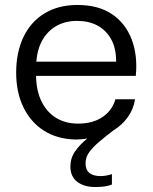

<svg xmlns="http://www.w3.org/2000/svg" viewBox="-20 -553 614 772"><path d="M364 199Q317 199 290 177.5Q263 156 263 117Q263 83 282 55.5Q301 28 331 4Q320 6 307.5 7Q295 8 283 8Q209 6 156 -28Q103 -62 74 -122Q45 -182 45 -261Q45 -343 74.5 -404.5Q104 -466 159.5 -499.5Q215 -533 291 -533Q376 -533 430.5 -496Q485 -459 509.5 -394.5Q534 -330 526 -248H125Q126 -187 147.5 -144Q169 -101 206.5 -78.5Q244 -56 294 -56Q354 -56 393 -83Q432 -110 444 -154H523Q517 -114 493.5 -81.5Q470 -49 435 -28Q405 -5 379.5 16.5Q354 38 339 58.5Q324 79 324 104Q324 155 385 155Q394 155 406.5 153Q419 151 430 147V189Q419 194 401.5 196.5Q384 199 364 199ZM126 -305H447Q447 -360 426.5 -396Q406 -432 371.5 -450.5Q337 -469 290 -469Q243 -469 207.5 -449Q172 -429 151 -392.5Q130 -356 126 -305Z"/></svg>

Font: Mona Sans ExtraLight
Style: Regular
Weight: 400
Version: Version 2.000